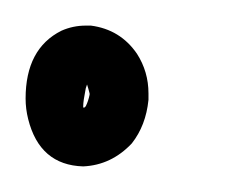

<svg xmlns="http://www.w3.org/2000/svg" viewBox="-20 -137 185 150"><path d="M47 -117Q47 -117 48 -117Q48 -117 50 -117H51Q74 -114 87 -95Q96 -81 96 -64Q96 -61 96 -59Q94 -39 83 -25Q67 -8 45 -7Q11 -8 2 -44Q0 -52 0 -60Q0 -99 28 -113Q37 -117 47 -117ZM48 -71Q48 -71 47 -68Q45 -58 45 -54V-53Q46 -53 46 -53L47 -54Q49 -58 50 -63V-64Q49 -68 48 -71Q48 -71 48 -71Z"/></svg>

Font: Santa Chrismast Display
Style: Regular
Weight: 400
Designer: MUHAMMAD YONI
Version: Version 001.000